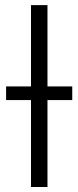

<svg xmlns="http://www.w3.org/2000/svg" viewBox="-20 -748 313 768"><path d="M169.9 -727.5V0H104V-727.5ZM4.4 -347.7V-402.3H269V-347.7Z"/></svg>

Font: Inter Display Light
Style: Regular
Weight: 300
Designer: Rasmus Andersson
Foundry: rsms
Version: Version 4.000;git-a52131595